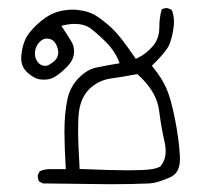

<svg xmlns="http://www.w3.org/2000/svg" viewBox="-20 -290 540 486"><path d="M435.5 112.8Q435.5 109.9 435.5 106.9Q433.1 62.5 422.6 10Q412.1 -42.5 400.6 -67.6Q389.2 -92.8 368.2 -118.7L364.3 -123.5Q371.1 -130.4 377.4 -136.7Q383.8 -143.1 391.6 -152.3Q406.7 -169.9 410.2 -181.2Q417.5 -201.7 419.9 -225.6Q420.4 -230.5 420.4 -234.9Q420.4 -251 414.6 -265.1L405.3 -269Q403.3 -269.5 401.9 -269.5Q395 -269.5 389.2 -266.1Q383.3 -244.6 383.3 -220.7Q383.3 -191.4 365.7 -171.9Q349.1 -153.3 329.1 -143.6L323.7 -141.1Q304.2 -169.9 290.5 -187.5Q272 -211.4 257.3 -224.1Q232.4 -245.6 217 -253.7Q201.7 -261.7 178.7 -264.6Q170.9 -265.6 163.1 -265.6Q147 -265.6 129.9 -261.2Q99.6 -253.9 68.4 -222.7Q50.8 -205.1 44.4 -190.9Q35.6 -171.9 33.7 -146.5Q33.7 -144 33.7 -142.1Q33.7 -121.6 48.3 -107.4Q65.9 -90.8 82.5 -88.9Q87.4 -88.4 91.3 -88.4Q103 -88.4 112.3 -92.3Q126 -98.1 146 -117.2Q165 -135.3 167 -153.3Q167.5 -156.7 167.5 -160.2Q167.5 -173.8 160.6 -185.1Q150.9 -201.2 135.3 -224.6L146 -227.1Q158.2 -229.5 167.2 -229.5Q176.3 -229.5 182.6 -228.5Q199.2 -226.1 210.9 -216.8Q232.4 -199.7 250.5 -181.2Q269 -162.1 279.3 -138.7L282.7 -129.9Q249.5 -124.5 224.1 -119.1Q200.7 -114.3 179.4 -92.8Q158.2 -71.3 150.9 -40Q143.1 -3.9 143.1 43.9Q143.1 78.1 146.5 138.2H105Q90.8 138.2 80.1 144L75.7 153.3Q75.7 153.8 75.7 156.2Q75.7 163.1 79.1 169.4L88.9 174.3L257.8 176.3Q316.9 176.3 358.4 174.3Q377.9 173.3 409.7 159.2Q417.5 155.8 423.6 149.7Q429.7 143.6 432.6 133.8Q435.5 124 435.5 112.8ZM181.6 137.7Q177.7 73.7 177.7 40Q177.7 6.3 180.2 -9.3Q185.5 -45.4 207.8 -66.2Q230 -86.9 260.7 -91.3Q289.1 -95.2 327.6 -102.5Q334.5 -96.2 338.4 -92.3Q377.4 -53.2 382.8 -9.8Q388.2 33.7 396.5 68.8Q399.4 81.1 399.4 92.3Q399.4 114.7 386.7 130.4L385.3 131.8Q375.5 136.7 360.8 138.7Q341.3 141.1 302.2 141.1Q263.2 141.1 181.6 137.7ZM110.4 -129.9Q103 -124.5 97.2 -123.5Q94.7 -123.5 92.3 -123.5Q89.8 -123.5 85.9 -125Q82 -126.5 78.1 -129.9Q68.4 -140.1 68.4 -153.8Q68.4 -163.1 71.8 -170.9Q75.2 -179.2 81.1 -184.6Q88.9 -192.4 98.6 -192.4Q102.5 -192.4 107.4 -190.9Q112.3 -189.5 116.7 -185.1Q123.5 -178.2 126.5 -165Q127.4 -161.1 127.4 -157.2Q127.4 -140.6 110.4 -129.9Z"/></svg>

Font: Bakudai
Style: ExtraLight
Weight: 200
Version: Version 1.48